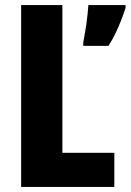

<svg xmlns="http://www.w3.org/2000/svg" viewBox="-20 -734 513 754"><path d="M473 -703Q465 -678 455 -652.5Q445 -627 433 -602Q421 -577 406 -554H307V-567Q309 -580 312.5 -598.5Q316 -617 319 -638Q322 -659 324 -679Q326 -699 327 -714H473ZM63 0V-714H225V-134H429V0Z"/></svg>

Font: Noto Sans Display Condensed ExtraBold
Style: Regular
Weight: 800
Width: 3
Designer: Monotype Design Team
Foundry: Monotype Imaging Inc.
Version: Version 2.003